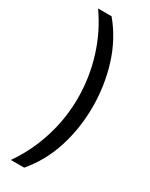

<svg xmlns="http://www.w3.org/2000/svg" viewBox="-226 -759 749 960"><g transform="rotate(30 148.5 -279.0)"><path d="M253 -275Q253 -153 217.5 -41Q182 71 108 158H31Q97 64 132 -48Q167 -160 167 -276Q167 -395 132 -508Q97 -621 30 -716H108Q182 -627 217.5 -512.5Q253 -398 253 -275Z"/></g></svg>

Font: Noto Sans Myanmar SemiCondensed
Style: Regular
Weight: 400
Width: 4
Designer: Monotype Design Team
Foundry: Monotype Imaging Inc.
Version: Version 2.107; ttfautohint (v1.8.4.7-5d5b)